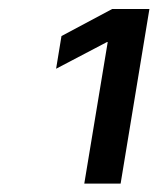

<svg xmlns="http://www.w3.org/2000/svg" viewBox="-20 -849 359 436"><path d="M319.3 -828.6 253.9 -432.1H171.4L224.6 -753.4H222.7L107.4 -692.9L119.6 -767.1L234.9 -828.6Z"/></svg>

Font: Inter 24pt
Style: Italic
Weight: 400
Italic angle: -9.3988°
Designer: Rasmus Andersson
Foundry: rsms
Version: Version 4.001;git-66647c0bb